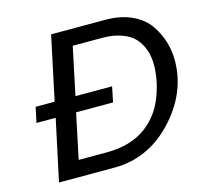

<svg xmlns="http://www.w3.org/2000/svg" viewBox="-101 -807 971 919"><g transform="rotate(-15 384.0 -347.5)"><path d="M50.8 -303.2 66.9 -378.9H161.1L228 -693.8L229 -694.8H497.1Q574.2 -694.8 630.1 -668Q686 -641.1 714.6 -597.7Q743.2 -554.2 755.6 -510.5Q768.1 -466.8 768.1 -421.9Q768.1 -271 660.6 -146.5Q553.2 -22 405.8 -2.9Q384.8 0 341.8 0H81.1L146 -303.2ZM200.2 -80.1H337.9Q458 -80.1 534.2 -136.2Q602.1 -186 634 -267.6Q666 -349.1 666 -425.8Q666 -454.6 660.4 -480.2Q654.8 -505.9 640.4 -531.5Q626 -557.1 603.5 -575Q581.1 -592.8 544.4 -604Q507.8 -615.2 460 -615.2H314L264.2 -378.9H445.8L430.2 -303.2H247.1Z"/></g></svg>

Font: CMU Bright
Style: SemiBoldOblique
Weight: 600
Italic angle: -12°
Version: Version 0.7.0